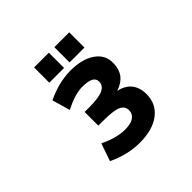

<svg xmlns="http://www.w3.org/2000/svg" viewBox="-223 -1193 1445 1445"><g transform="rotate(-45 500.0 -470.0)"><path d="M767.6 -560.5Q767.6 -487.3 732.4 -443.4Q702.1 -406.2 640.6 -384.8Q701.2 -373 737.3 -334Q779.3 -288.1 779.3 -211.9Q779.3 -108.4 700.7 -48.3Q622.1 11.7 484.4 11.7Q355.5 11.7 227.5 -49.8L276.4 -190.4Q385.7 -136.7 476.6 -136.7Q539.1 -136.7 569.8 -158.7Q600.6 -180.7 600.6 -219.7Q600.6 -261.7 559.1 -281.2Q517.6 -300.8 403.3 -300.8H354.5V-446.3H403.3Q506.8 -446.3 550.3 -467.3Q593.8 -488.3 593.8 -531.2Q593.8 -561.5 565.9 -577.1Q538.1 -592.8 473.6 -592.8Q399.4 -592.8 286.1 -536.1L245.1 -679.7Q375 -741.2 497.1 -742.2Q622.1 -742.2 694.8 -692.4Q767.6 -642.6 767.6 -560.5ZM322.3 -790V-952.1H479.5V-790ZM538.1 -790V-952.1H696.3V-790Z"/></g></svg>

Font: Gen Shin Gothic Monospace Heavy
Style: Bold
Weight: 800
Designer: [Source Han Sans]
Ryoko NISHIZUKA  (kana & ideographs); Paul D. Hunt (Latin, Greek & Cyrillic); Wenlong ZHANG  (bopomofo
Version: Version 1.002.20150607